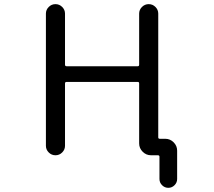

<svg xmlns="http://www.w3.org/2000/svg" viewBox="-20 -775 1040 933"><path d="M295.9 -709V-460.9Q295.9 -453.1 303.7 -453.1H649.4Q656.2 -453.1 656.2 -460.9V-709Q656.2 -727.5 669.9 -741.2Q683.6 -754.9 702.6 -754.9Q721.7 -754.9 735.4 -741.2Q749 -727.5 749 -709V-107.4Q749 -100.6 756.8 -100.6H783.2Q806.6 -100.6 823.7 -83.5Q840.8 -66.4 840.8 -43V94.7Q840.8 112.3 828.1 125Q815.4 137.7 797.9 137.7Q780.3 137.7 767.6 125Q754.9 112.3 754.9 94.7V-13.7Q754.9 -20.5 747.1 -20.5H742.2H713.9Q690.4 -20.5 673.3 -37.6Q656.2 -54.7 656.2 -78.1V-369.1Q656.2 -377 649.4 -377H303.7Q295.9 -377 295.9 -369.1V-66.4Q295.9 -47.9 282.2 -34.2Q268.6 -20.5 249.5 -20.5Q230.5 -20.5 216.8 -34.2Q203.1 -47.9 203.1 -66.4V-709Q203.1 -727.5 216.8 -741.2Q230.5 -754.9 249.5 -754.9Q268.6 -754.9 282.2 -741.2Q295.9 -727.5 295.9 -709Z"/></svg>

Font: Rounded Mgen+ 1mn regular
Style: Regular
Weight: 400
Designer: [Source Han Sans]
Ryoko NISHIZUKA  (kana & ideographs); Paul D. Hunt (Latin, Greek & Cyrillic); Wenlong ZHANG  (bopomofo
Version: Version 1.059.20150602